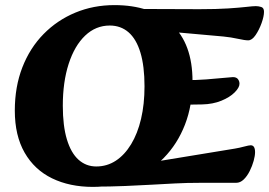

<svg xmlns="http://www.w3.org/2000/svg" viewBox="-20 -716 1054 752"><path d="M338 15 522 -72 900 -134Q918 -137 936.5 -142Q955 -147 962 -147Q979 -147 979 -120Q979 -106 973.5 -86Q968 -66 958 -46Q948 -26 934.5 -13Q921 0 905 0H767Q711 0 665 2.5Q619 5 572.5 7.5Q526 10 470 12.5Q414 15 338 15ZM644 -305 657 -402H705Q748 -402 788 -405Q828 -408 857 -411Q886 -414 892 -414Q906 -414 912 -406Q918 -398 918 -388Q918 -373 899 -354Q880 -335 847 -321.5Q814 -308 772 -307ZM952 -558Q939 -558 912 -564Q885 -570 855 -573L609 -595L494 -681L761 -680Q829 -680 874 -683Q919 -686 945 -689Q971 -692 982 -692Q993 -692 1003.5 -688.5Q1014 -685 1014 -670Q1014 -652 1004.5 -625.5Q995 -599 981 -578.5Q967 -558 952 -558ZM344 16Q253 16 184 -17.5Q115 -51 76.5 -118Q38 -185 38 -283Q38 -376 67.5 -452Q97 -528 150.5 -582.5Q204 -637 275 -666.5Q346 -696 428 -696Q571 -696 652.5 -620.5Q734 -545 734 -398Q734 -304 704.5 -228Q675 -152 621.5 -97.5Q568 -43 497.5 -13.5Q427 16 344 16ZM357 -64Q399 -64 433.5 -86.5Q468 -109 493.5 -151Q519 -193 532.5 -250.5Q546 -308 546 -378Q546 -457 530 -510Q514 -563 483.5 -589.5Q453 -616 410 -616Q355 -616 313.5 -576.5Q272 -537 249 -466Q226 -395 226 -302Q226 -223 242 -170Q258 -117 287.5 -90.5Q317 -64 357 -64Z"/></svg>

Font: Alkatra
Style: Regular
Weight: 400
Designer: Suman Bhandary
Version: Version 1.100;gftools[0.9.22]